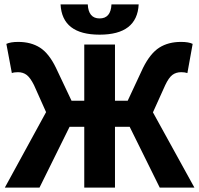

<svg xmlns="http://www.w3.org/2000/svg" viewBox="-20 -855 908 875"><path d="M2 0 190 -344 135 -467Q118 -501 101.5 -513.5Q85 -526 62 -526Q44 -526 34 -522L9 -655Q28 -664 63 -664Q121 -664 162 -638Q203 -612 235 -546L306 -396H364V-652H504V-396H562L632 -546Q665 -612 706 -638Q747 -664 805 -664Q840 -664 858 -655L834 -522Q823 -526 806 -526Q782 -526 765.5 -513.5Q749 -501 733 -467L677 -343L866 0H708L571 -277H504V0H364V-277H297L160 0ZM256 -835H380Q383 -771 434 -771Q485 -771 488 -835H612Q605 -697 434 -697Q263 -697 256 -835Z"/></svg>

Font: Toshiba Sans
Style: Bold
Weight: 700
Designer: Paul D. Hunt
Foundry: Toshiba Corporation
Version: Version 2.020;PS 2.0;hotconv 1.0.86;makeotf.lib2.5.63406